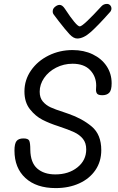

<svg xmlns="http://www.w3.org/2000/svg" viewBox="-20 -963 603 982"><path d="M54 -193Q54 -228 64.5 -241.5Q75 -255 100 -255Q124 -255 129.5 -243.5Q135 -232 135 -197Q136 -131 170.5 -101Q205 -71 263 -71Q331 -71 376 -107Q421 -143 421 -199Q421 -232 404 -253Q387 -274 359 -287Q331 -300 280 -317Q233 -332 197 -350.5Q161 -369 133 -404.5Q105 -440 105 -495Q105 -554 138.5 -602.5Q172 -651 228.5 -679Q285 -707 351 -707Q409 -707 454.5 -685Q500 -663 525.5 -624.5Q551 -586 551 -537Q551 -501 538.5 -488.5Q526 -476 504 -476Q484 -476 477.5 -483Q471 -490 471 -504L472 -525Q472 -572 441 -604.5Q410 -637 351 -637Q306 -637 267 -617Q228 -597 205.5 -564Q183 -531 183 -494Q183 -463 199 -444Q215 -425 239 -414Q263 -403 304 -390L330 -381Q400 -357 449 -316Q498 -275 498 -195Q498 -137 468 -93Q438 -49 385 -25Q332 -1 265 -1Q166 -1 110 -52.5Q54 -104 54 -193ZM550 -919Q550 -913 547 -907.5Q544 -902 541 -899.5Q538 -897 537 -895Q481 -832 444 -799Q407 -766 375 -766Q356 -766 335.5 -788Q315 -810 281 -854Q266 -875 256 -887Q248 -896 250 -909Q251 -920 262.5 -929Q274 -938 285 -938Q299 -938 312 -918Q371 -828 388 -828Q397 -828 427 -856.5Q457 -885 499 -931Q510 -943 527 -943Q537 -943 543.5 -936Q550 -929 550 -919Z"/></svg>

Font: Mali
Style: Italic
Weight: 400
Italic angle: -10°
Version: Version 1.000; ttfautohint (v1.6)